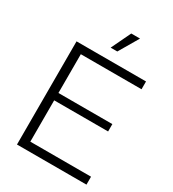

<svg xmlns="http://www.w3.org/2000/svg" viewBox="-220 -1057 1058 1175"><g transform="rotate(30 308.5 -469.0)"><path d="M89 0V-729H580V-674H135L151 -689V-41L135 -56H580V0ZM135 -348V-400H532V-348ZM289 -800 355 -938H417L336 -800Z"/></g></svg>

Font: Mona Sans Light
Style: Regular
Weight: 300
Designer: Deni Anggara
Foundry: GitHub
Version: Version 2.000